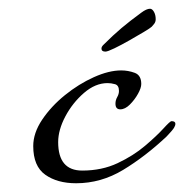

<svg xmlns="http://www.w3.org/2000/svg" viewBox="-20 -414 421 439"><path d="M154 5Q111 5 83.5 -14.5Q56 -34 56 -80Q56 -110 76.5 -140.5Q97 -171 128.5 -196.5Q160 -222 194.5 -237.5Q229 -253 257 -253Q273 -253 288 -247.5Q303 -242 303 -222Q303 -213 295.5 -199.5Q288 -186 277 -175Q266 -164 255 -164Q244 -164 244 -177Q244 -185 248 -192Q252 -199 252 -206Q252 -219 243 -221.5Q234 -224 226 -224Q198 -224 172 -201.5Q146 -179 129.5 -148Q113 -117 113 -89Q113 -24 168 -24Q213 -24 249 -41Q285 -58 311.5 -80.5Q338 -103 353.5 -120Q369 -137 372 -137Q381 -137 381 -131Q381 -127 378 -122Q377 -120 371.5 -113.5Q366 -107 361 -102Q312 -56 261.5 -25.5Q211 5 154 5ZM221 -296Q212 -296 212 -303Q212 -307 216 -311Q239 -334 258 -350Q277 -366 303 -385Q315 -394 323 -394Q328 -394 332 -387Q336 -380 336 -370Q336 -364 332.5 -359.5Q329 -355 327 -353Q324 -350 309 -341Q294 -332 275.5 -321.5Q257 -311 241.5 -303.5Q226 -296 221 -296Z"/></svg>

Font: Corinthia
Style: Bold
Weight: 700
Designer: Robert E. Leuschke
Foundry: Robert E. Leuschke
Version: Version 1.013; ttfautohint (v1.8.3)